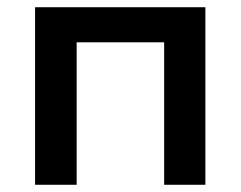

<svg xmlns="http://www.w3.org/2000/svg" viewBox="-20 -511 666 531"><path d="M548 -491V0H434V-394H192V0H77V-491Z"/></svg>

Font: Montserrat Ace
Style: Bold
Weight: 600
Designer: Julieta Ulanovsky
Foundry: Julieta Ulanovsky
Version: Version 1